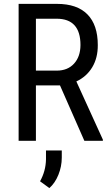

<svg xmlns="http://www.w3.org/2000/svg" viewBox="-20 -731 571 997"><path d="M166.5 -364.3H274.9Q331.1 -364.3 364.3 -400.4Q397.5 -436.5 397.9 -497.1Q397.9 -633.8 273.9 -633.8H166.5ZM166.5 -287.6V0H76.7V-710.9H275.9Q380.4 -710.9 434.1 -656.2Q487.8 -601.6 487.8 -497.1Q488.3 -430.7 459 -381.8Q429.7 -333 376.5 -308.1L514.2 -5.9V0H418L291.5 -287.6ZM218.8 50.3H300.8V87.4Q300.8 133.3 283.2 176.8Q265.6 220.2 236.3 245.6L188 210.4Q217.8 156.7 218.8 96.2Z"/></svg>

Font: RobotoCondensed-Regular
Style: Regular
Weight: 400
Designer: Google
Version: Version 2.001201; 2014